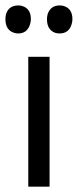

<svg xmlns="http://www.w3.org/2000/svg" viewBox="-36 -702 292 722"><path d="M80.1 -629.9Q80.1 -669.9 46.9 -679.7Q40 -681.6 33.2 -681.6Q-3.9 -681.6 -13.7 -647.5Q-15.6 -638.7 -15.6 -629.9Q-15.6 -587.9 18.6 -578.1Q25.4 -576.2 32.2 -576.2Q65.4 -576.2 76.2 -608.4Q80.1 -619.1 80.1 -629.9ZM236.3 -629.9Q236.3 -669.9 203.1 -679.7Q195.3 -681.6 188.5 -681.6Q155.3 -681.6 143.6 -650.4Q140.6 -640.6 140.6 -629.9Q140.6 -588.9 172.9 -578.1Q180.7 -576.2 187.5 -576.2Q223.6 -576.2 233.4 -611.3Q236.3 -620.1 236.3 -629.9ZM150.4 0V-488.3H70.3V0Z"/></svg>

Font: Yaldevi Colombo Medium
Style: Regular
Weight: 500
Designer: Sol Matas, Denzil Rajitha, Kosala Senevirathne and Pathum Egodawatta
Foundry: Mooniak
Version: Version 1.020 ; ttfautohint (v1.6)